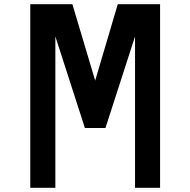

<svg xmlns="http://www.w3.org/2000/svg" viewBox="-20 -893 905 913"><path d="M124 0H243.2V-719.7L383.8 -284.2H481.4L622.1 -719.7V0H741.2V-873H540L432.6 -509.8L324.2 -873H124Z"/></svg>

Font: OCR-B
Style: Regular
Weight: 400
Version: 1.1